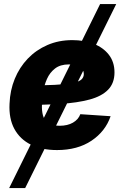

<svg xmlns="http://www.w3.org/2000/svg" viewBox="-20 -748 627 972"><path d="M26.4 204.1 486.8 -727.5H568.4L107.4 204.1ZM268.6 11.7Q191.9 11.7 136.5 -15.6Q81.1 -43 52.7 -95.5Q24.4 -147.9 28.3 -223.1Q30.8 -290.5 54.7 -348.9Q78.6 -407.2 120.6 -451.2Q162.6 -495.1 220 -520Q277.3 -544.9 346.2 -544.9Q406.2 -544.9 454.6 -526.1Q502.9 -507.3 531.2 -470.7Q559.6 -434.1 559.6 -381.3Q559.6 -327.1 527.3 -293.9Q495.1 -260.7 433.6 -244.1Q372.1 -227.5 284.4 -221.9Q196.8 -216.3 85.4 -216.3L102.1 -315.4Q197.3 -315.4 256.8 -318.4Q316.4 -321.3 348.4 -327.9Q380.4 -334.5 392.3 -345.7Q404.3 -356.9 404.3 -373.5Q404.3 -396 384.5 -408.9Q364.7 -421.9 328.6 -421.9Q285.2 -421.9 258.5 -401.1Q231.9 -380.4 217.8 -348.4Q203.6 -316.4 198.5 -281.7Q193.4 -247.1 192.4 -218.8Q190.9 -188 197.5 -163.6Q204.1 -139.2 224.1 -125.2Q244.1 -111.3 281.7 -111.3Q321.8 -111.3 349.1 -127Q376.5 -142.6 386.7 -169.9L540 -159.7Q513.7 -83 443.1 -35.6Q372.6 11.7 268.6 11.7Z"/></svg>

Font: Inter 20pt ExtraBold
Style: Italic
Weight: 800
Italic angle: -9.3988°
Version: Version 4.001;git-66647c0bb